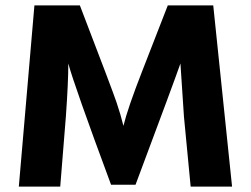

<svg xmlns="http://www.w3.org/2000/svg" viewBox="-20 -694 933 714"><path d="M204 0H50L108 -674H277Q398 -359 413.5 -313Q429 -267 439 -226Q455 -292 509 -430L604 -674H773L843 0H689L664 -261L651 -458Q630 -397 484 -7H393Q255 -379 234 -458Q234 -387 225 -261Z"/></svg>

Font: Hind Kochi
Style: Bold
Weight: 700
Designer: Dhruvi Tolia
Foundry: Indian Type Foundry
Version: Version 0.702;PS 1.0;hotconv 1.0.81;makeotf.lib2.5.63406